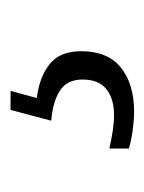

<svg xmlns="http://www.w3.org/2000/svg" viewBox="26 -76 280 373"><g transform="rotate(-90 166.5 111.0)"><path d="M137 231Q121 231 102 228.5Q83 226 65 221V183Q83 187 99 189.5Q115 192 130 192Q162 192 180.5 177Q199 162 199 131Q199 101 177.5 87Q156 73 119 70L140 -9H177L163 42Q204 47 229 67Q254 87 254 128Q254 180 222 205.5Q190 231 137 231Z"/></g></svg>

Font: Noto Serif Sinhala Light
Style: Regular
Weight: 300
Designer: Jelle Bosma - Monotype Design Team
Foundry: Monotype Imaging Inc.
Version: Version 2.007; ttfautohint (v1.8.4.7-5d5b)